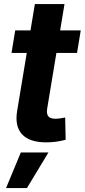

<svg xmlns="http://www.w3.org/2000/svg" viewBox="-20 -696 419 949"><path d="M379.1 -545.9 360.8 -434.3H36.9L55.2 -545.9ZM152.3 -675.8H298.8L213.3 -159.8Q209 -133.3 218.8 -121.1Q228.6 -109 254.7 -109Q263.2 -109 278.5 -111.1Q293.8 -113.2 302.1 -115.1L304.6 -5.3Q279.6 1.7 255.1 4.7Q230.7 7.6 208.2 7.6Q125.6 7.6 88.9 -32.3Q52.3 -72.3 64.6 -146.9ZM9.9 233.6 82.9 57.6H219.4L113.1 233.6Z"/></svg>

Font: Inter Variable
Style: Italic
Weight: 400
Italic angle: -9.39999°
Designer: Rasmus Andersson
Foundry: rsms
Version: Version 4.001;git-9221beed3